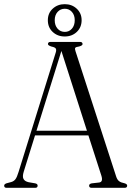

<svg xmlns="http://www.w3.org/2000/svg" viewBox="-20 -901 630 921"><path d="M160.5 -10.5Q160.5 0 148.5 0H12Q0 0 0 -10.5Q0 -17.5 10.5 -21.5L34.5 -28Q46.5 -31.5 54 -41.2Q61.5 -51 69 -76L247.5 -649.5Q251.5 -662.5 247.2 -668.5Q243 -674.5 227.5 -677.5Q210 -683 210 -689.5Q210 -700 223 -700H363.5Q376 -700 376 -689.5Q376 -682.5 359.5 -678Q344.5 -676 341.2 -671.8Q338 -667.5 342 -656L537 -55Q542 -39 551.2 -32Q560.5 -25 577 -22Q590 -18.5 590 -10.5Q590 0 577.5 0H420Q407.5 0 407.5 -10.5Q407.5 -19 420 -21.5L455.5 -25.5Q475.5 -28 466.5 -57.5L404 -251.5H148L94 -78Q86.5 -54 92.8 -42.5Q99 -31 117 -27L149 -21.5Q160.5 -19 160.5 -10.5ZM155 -274H397L274.5 -656.5ZM290.5 -726Q256 -726 232.8 -747.8Q209.5 -769.5 209.5 -804Q209.5 -838 233 -859.5Q256.5 -881 290.5 -881Q325 -881 348.2 -859.2Q371.5 -837.5 371.5 -804Q371.5 -770 348.5 -748Q325.5 -726 290.5 -726ZM291 -859Q270 -859 256.2 -843.8Q242.5 -828.5 242.5 -804Q242.5 -779 256.2 -763.5Q270 -748 291 -748Q311.5 -748 325 -763.5Q338.5 -779 338.5 -804Q338.5 -828.5 325 -843.8Q311.5 -859 291 -859Z"/></svg>

Font: Fraunces 144pt S050 Light
Style: Regular
Weight: 300
Version: Version 1.000; ttfautohint (v1.8.3)